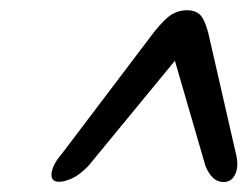

<svg xmlns="http://www.w3.org/2000/svg" viewBox="-20 -734 485 376"><path d="M442 -433Q448 -409.5 441 -393.5Q434 -377.5 417.5 -377.5Q395.5 -377.5 382.5 -408.5L322.5 -615L153 -409Q136.5 -392 121.8 -385Q107 -378 95.5 -378Q79 -378 81 -395Q83 -412 102 -434L281.5 -671Q303 -698 316.8 -706Q330.5 -714 346 -714Q361.5 -714 370.8 -706Q380 -698 387.5 -671Z"/></svg>

Font: Fraunces 72pt Soft SemiBold
Style: Italic
Weight: 600
Italic angle: -16°
Version: Version 1.000;[b76b70a41]